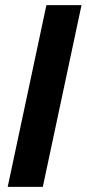

<svg xmlns="http://www.w3.org/2000/svg" viewBox="-20 -729 338 749"><path d="M161 -709H298L147 0H10Z"/></svg>

Font: PTCRaleway
Style: Bold Italic
Weight: 700
Italic angle: -12°
Designer: Matt McInerney, Pablo Impallari, Rodrigo Fuenzalida
Foundry: Matt McInerney, Pablo Impallari, Rodrigo Fuenzalida
Version: Version 3.000g; ttfautohint (v1.5) -l 8 -r 28 -G 28 -x 14 -D